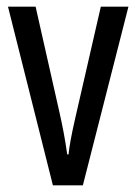

<svg xmlns="http://www.w3.org/2000/svg" viewBox="-20 -608 410 577"><path d="M139 -51H229L366 -588H283L205 -248C195 -204 188 -167 186 -144H182C176 -188 168 -229 159 -269L87 -588H4Z"/></svg>

Font: Noto Sans Tamil UI ExtraCondensed
Style: Regular
Weight: 400
Width: 2
Designer: Jelle Bosma - Monotype Design Team
Foundry: Monotype Imaging Inc.
Version: Version 2.004